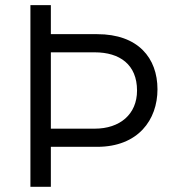

<svg xmlns="http://www.w3.org/2000/svg" viewBox="-20 -723 659 743"><path d="M97.7 -703.1V0H176.8V-154.8H356C514.6 -154.8 589.4 -259.3 589.4 -377.4C589.4 -498.5 514.6 -590.8 356 -590.8H176.8V-703.1ZM176.8 -225.1V-520.5H346.7C443.4 -520.5 510.3 -473.1 510.3 -372.6C510.3 -280.3 443.4 -225.1 346.7 -225.1Z"/></svg>

Font: Faust Sans
Style: Regular
Weight: 400
Designer: Andreas Faust
Version: Version 1.003;Glyphs 3.1.2 (3151)